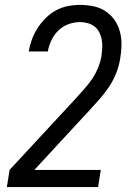

<svg xmlns="http://www.w3.org/2000/svg" viewBox="-20 -763 540 783"><path d="M8 0 19 -70 284 -356Q302 -376 320 -396Q338 -416 353.5 -438Q369 -460 379 -484.5Q389 -509 394 -534Q394 -534 394 -534.5Q394 -535 394 -535Q396 -552 397 -568.5Q398 -585 395 -601Q392 -617 385 -631Q378 -645 366 -654.5Q354 -664 338.5 -668.5Q323 -673 306 -673Q283 -673 259.5 -664.5Q236 -656 218 -638.5Q200 -621 189.5 -598.5Q179 -576 175 -553H97Q101 -577 110 -601.5Q119 -626 133 -648Q147 -670 166 -689Q185 -708 208 -720.5Q231 -733 256 -738Q281 -743 306 -743Q334 -743 361 -737.5Q388 -732 410 -717.5Q432 -703 447 -681.5Q462 -660 469 -634Q476 -608 475.5 -580Q475 -552 470 -523Q465 -493 453.5 -464Q442 -435 424 -408Q406 -381 384.5 -357Q363 -333 341 -309L120 -70H391L380 0Z"/></svg>

Font: Iosevka SS04
Style: Italic
Weight: 400
Italic angle: -9°
Monospace: yes
Designer: Belleve Invis
Foundry: Belleve Invis
Version: Version 19.0.0; ttfautohint (v1.8.4)